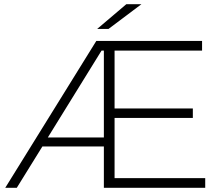

<svg xmlns="http://www.w3.org/2000/svg" viewBox="-20 -895 1062 915"><path d="M958 -46V0H475V-197H182L60 0H5L439 -700H943V-654H526V-378H899V-333H526V-46ZM475 -240V-654H464L208 -240ZM582 -875H654L497 -757H443Z"/></svg>

Font: Idrija Light
Style: Regular
Weight: 300
Designer: Julieta Ulanovsky
Foundry: Julieta Ulanovsky
Version: Version 7.200